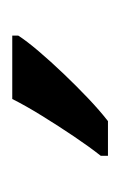

<svg xmlns="http://www.w3.org/2000/svg" viewBox="40 -846 200 321"><g transform="rotate(-90 140.5 -686.0)"><path d="M241 -756Q232 -742 215 -722Q198 -702 177.5 -680.5Q157 -659 136.5 -639.5Q116 -620 98 -606H40V-618Q55 -637 72.5 -663Q90 -689 107 -716.5Q124 -744 135 -766H241Z"/></g></svg>

Font: Noto Sans Ambassadori
Style: Regular
Weight: 400
Designer: Monotype Design Team
Foundry: Monotype Imaging Inc.
Version: Version 2.013